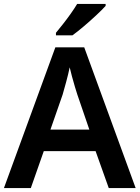

<svg xmlns="http://www.w3.org/2000/svg" viewBox="-20 -958 712 978"><path d="M534 0 467 -188H203L137 0H0L262 -717H409L671 0ZM374 -476Q370 -488 362 -514.5Q354 -541 346.5 -569Q339 -597 335 -615Q328 -581 317 -540.5Q306 -500 299 -476L237 -298H435ZM518 -928Q501 -909 470.5 -880.5Q440 -852 407 -824Q374 -796 349 -778H265V-791Q280 -809 300.5 -835Q321 -861 340.5 -888.5Q360 -916 373 -938H518Z"/></svg>

Font: Noto Sans Lao UI SemBd
Style: Regular
Weight: 600
Designer: Monotype Design Team
Foundry: Monotype Imaging Inc.
Version: Version 2.000; ttfautohint (v1.8.4.7-5d5b)